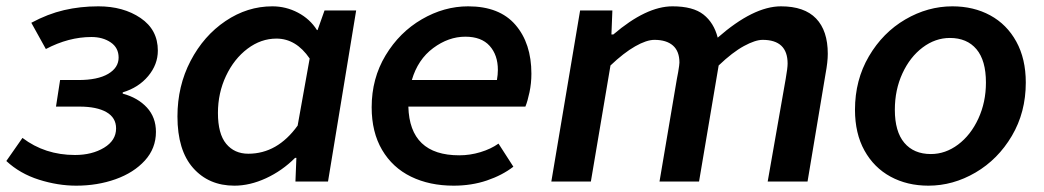

<svg xmlns="http://www.w3.org/2000/svg" viewBox="-31 -574 3300 607"><path d="M-11 -65 40 -138Q111 -84 206 -84Q260 -84 298 -107Q336 -130 336 -168Q336 -202 305.5 -219.5Q275 -237 220 -237H146L159 -321H217Q278 -321 311 -340.5Q344 -360 344 -392Q344 -423 319 -440Q294 -457 258 -457Q186 -457 114 -419L68 -502Q120 -530 171.5 -542Q223 -554 280 -554Q359 -554 413.5 -517Q468 -480 468 -414Q468 -370 437.5 -333.5Q407 -297 357 -282V-278Q405 -265 433.5 -234Q462 -203 462 -157Q462 -105 427 -66.5Q392 -28 334.5 -7.5Q277 13 210 13Q152 13 92 -6Q32 -25 -11 -65Z M530 -206Q530 -302 571.5 -381.5Q613 -461 682 -507.5Q751 -554 830 -554Q873 -554 911 -534Q949 -514 971 -479H973L995 -541H1095L1006 0H903L906 -75H902Q861 -34 810 -10.5Q759 13 710 13Q629 13 579.5 -43Q530 -99 530 -206ZM910 -177 948 -389Q905 -452 843 -452Q794 -452 751.5 -420Q709 -388 683.5 -334Q658 -280 658 -217Q658 -151 684 -119.5Q710 -88 754 -88Q846 -88 910 -177Z M1144 -235Q1144 -326 1188 -399Q1232 -472 1302.5 -513Q1373 -554 1449 -554Q1548 -554 1598.5 -495.5Q1649 -437 1649 -341Q1649 -311 1643 -282.5Q1637 -254 1630 -237H1260Q1264 -83 1421 -83Q1455 -83 1488 -93Q1521 -103 1545 -120L1592 -47Q1557 -20 1508.5 -3.5Q1460 13 1403 13Q1327 13 1268.5 -15.5Q1210 -44 1177 -100Q1144 -156 1144 -235ZM1540 -321Q1543 -338 1543 -353Q1543 -400 1517 -429Q1491 -458 1440 -458Q1387 -458 1338.5 -422Q1290 -386 1271 -321Z M1803 -541H1905L1902 -465H1908Q2012 -554 2095 -554Q2160 -554 2193 -528Q2226 -502 2238 -455Q2351 -554 2438 -554Q2512 -554 2549 -515.5Q2586 -477 2586 -404Q2586 -378 2579 -341L2522 0H2396L2453 -325Q2459 -359 2459 -373Q2459 -448 2380 -448Q2357 -448 2321 -428.5Q2285 -409 2241 -367L2179 0H2054L2109 -325L2113 -346Q2117 -370 2117 -376Q2117 -412 2096.5 -430Q2076 -448 2038 -448Q2013 -448 1977 -427.5Q1941 -407 1899 -367L1837 0H1712Z M2672 -227Q2672 -321 2716 -396Q2760 -471 2831 -512.5Q2902 -554 2980 -554Q3047 -554 3099.5 -525.5Q3152 -497 3182 -442.5Q3212 -388 3212 -313Q3212 -219 3168 -144.5Q3124 -70 3053 -28.5Q2982 13 2904 13Q2837 13 2784.5 -15.5Q2732 -44 2702 -98Q2672 -152 2672 -227ZM3086 -313Q3086 -383 3056 -418.5Q3026 -454 2972 -454Q2926 -454 2886 -424Q2846 -394 2822 -342Q2798 -290 2798 -227Q2798 -158 2828 -122.5Q2858 -87 2912 -87Q2958 -87 2998 -117Q3038 -147 3062 -199Q3086 -251 3086 -313Z"/></svg>

Font: Nebula Sans Semibold
Style: Regular
Weight: 600
Italic angle: -9°
Designer: Paul D. Hunt for Adobe (as Source Sans)
Foundry: Nebula Entertainment & Broadcasting LLC
Version: Version 1.010